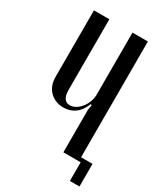

<svg xmlns="http://www.w3.org/2000/svg" viewBox="-200 -780 834 971"><g transform="rotate(30 216.5 -295.0)"><path d="M274 -280Q257 -237 228.5 -216.5Q200 -196 162 -196Q114 -196 82.5 -227Q51 -258 51 -311V-699H141V-287Q141 -222 185 -222Q202 -222 218.5 -232Q235 -242 248 -258.5Q261 -275 268.5 -295.5Q276 -316 276 -337V-699H366V0H276V-249L281 -278ZM353 -23H433V109H377V0H353Z"/></g></svg>

Font: Moniqa SemBd Heading
Style: Regular
Weight: 600
Designer: Rajesh Rajput
Foundry: Rajesh Rajput
Version: Version 1.000